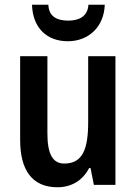

<svg xmlns="http://www.w3.org/2000/svg" viewBox="-20 -780 574 810"><path d="M422 -760H353C350 -709 311 -693 268 -693C222 -693 186 -709 184 -760H115C118 -662 178 -606 266 -606C354 -606 419 -667 422 -760ZM467 -543H352V-266C352 -151 329 -90 251 -90C202 -90 180 -131 180 -217V-543H65V-189C65 -61 117 10 222 10C280 10 328 -17 356 -71H362L376 0H467Z"/></svg>

Font: Noto Sans Gurmukhi UI Condensed SemiBold
Style: Regular
Weight: 600
Width: 3
Designer: Jelle Bosma - Monotype Design Team
Foundry: Monotype Imaging Inc.
Version: Version 2.004